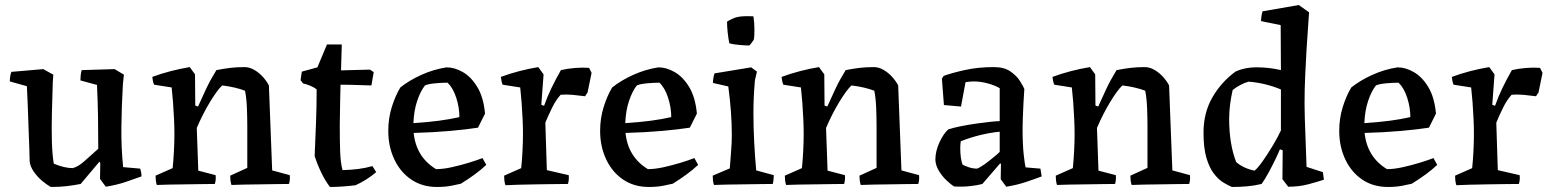

<svg xmlns="http://www.w3.org/2000/svg" viewBox="-20 -732 6171 764"><path d="M182 12Q166 3 147 -13Q128 -29 114 -49.5Q100 -70 98 -90Q98 -111 96.5 -147Q95 -183 93.5 -225.5Q92 -268 90.5 -311Q89 -354 87 -389L19 -408Q19 -427 25 -446L152 -457L192 -435L190 -403Q188 -342 186.5 -281Q185 -220 186.5 -168Q188 -116 194 -81Q214 -72 234 -67.5Q254 -63 269 -63Q290 -68 314.5 -89.5Q339 -111 371 -140Q371 -205 370 -267Q369 -329 366 -394L300 -412Q300 -422 301 -432Q302 -442 305 -453L436 -457L473 -435L469 -396Q464 -310 463 -227.5Q462 -145 470 -67L538 -61Q543 -45 543 -30Q513 -19 478.5 -7.5Q444 4 401 11L378 -20L379 -83L376 -89Q357 -66 338.5 -44.5Q320 -23 301 0Q275 5 247.5 8.5Q220 12 182 12Z M604 4Q601 -5 600 -14.5Q599 -24 599 -33L667 -63Q670 -92 672 -129Q674 -166 674 -199Q674 -225 672.5 -258.5Q671 -292 668.5 -325Q666 -358 663 -384L593 -395Q590 -402 588.5 -410Q587 -418 586 -426Q621 -439 659.5 -449Q698 -459 735 -465L756 -436L757 -312L768 -308Q783 -342 800 -378Q817 -414 841 -453Q872 -459 897 -462Q922 -465 953 -465Q973 -465 992.5 -453.5Q1012 -442 1027 -425Q1042 -408 1050 -392Q1053 -307 1056.5 -222.5Q1060 -138 1063 -54L1133 -35Q1135 -17 1130 0Q1114 0 1084 0.5Q1054 1 1018 1.5Q982 2 950.5 2.5Q919 3 901 4Q898 -5 897 -14.5Q896 -24 896 -33L964 -64V-229Q964 -262 962.5 -301.5Q961 -341 955 -371Q937 -378 913.5 -383.5Q890 -389 864 -392Q844 -373 815.5 -326Q787 -279 763 -223L769 -53L838 -35Q840 -17 835 0Q820 0 789 0.5Q758 1 721.5 1.5Q685 2 653 2.5Q621 3 604 4Z M1293 12Q1275 -11 1259 -44Q1243 -77 1232 -111Q1235 -178 1237.5 -244Q1240 -310 1240 -376Q1231 -384 1215.5 -390.5Q1200 -397 1186 -400L1176 -413L1181 -447L1243 -464L1281 -555H1340L1337 -452L1452 -455L1467 -445L1458 -392Q1448 -392 1424.5 -393Q1401 -394 1376 -394.5Q1351 -395 1335 -395Q1334 -363 1333.5 -328.5Q1333 -294 1332.5 -267Q1332 -240 1332 -232Q1332 -173 1333.5 -129Q1335 -85 1343 -55Q1377 -56 1405 -59.5Q1433 -63 1462 -71L1477 -47Q1439 -15 1395 5Q1373 8 1345 10Q1317 12 1293 12Z M1719 12Q1660 12 1616.5 -17.5Q1573 -47 1549 -98Q1525 -149 1525 -211Q1525 -261 1539 -306Q1553 -351 1573 -384Q1608 -412 1656.5 -434Q1705 -456 1757 -464Q1789 -464 1822 -445Q1855 -426 1879.5 -385.5Q1904 -345 1910 -280L1882 -224Q1838 -217 1770.5 -211Q1703 -205 1626 -203Q1636 -107 1715 -59Q1743 -59 1777 -66.5Q1811 -74 1844 -84Q1877 -94 1900 -103L1915 -76Q1895 -57 1869 -38Q1843 -19 1814 -1Q1802 2 1776.5 7Q1751 12 1719 12ZM1625 -242Q1735 -249 1808 -266Q1808 -304 1795.5 -343Q1783 -382 1761 -403Q1740 -403 1712 -400.5Q1684 -398 1671 -392Q1653 -369 1640 -330.5Q1627 -292 1625 -242Z M1991 5Q1988 -5 1987 -14Q1986 -23 1986 -33L2054 -63Q2057 -92 2059 -129Q2061 -166 2061 -199Q2061 -225 2059.5 -258.5Q2058 -292 2055.5 -325Q2053 -358 2050 -384L1980 -395Q1977 -402 1975.5 -410Q1974 -418 1973 -426Q2008 -439 2046.5 -449Q2085 -459 2122 -465L2143 -436L2134 -315L2145 -311Q2158 -348 2175 -383Q2192 -418 2212 -453Q2238 -459 2267.5 -461.5Q2297 -464 2324 -462L2334 -442L2318 -364L2308 -349Q2285 -352 2259.5 -354.5Q2234 -357 2211 -355Q2192 -334 2177 -303.5Q2162 -273 2150 -244L2156 -55L2243 -35Q2245 -17 2240 0Q2223 0 2189.5 0.5Q2156 1 2117.5 1.5Q2079 2 2044.5 3Q2010 4 1991 5Z M2562 12Q2503 12 2459.5 -17.5Q2416 -47 2392 -98Q2368 -149 2368 -211Q2368 -261 2382 -306Q2396 -351 2416 -384Q2451 -412 2499.5 -434Q2548 -456 2600 -464Q2632 -464 2665 -445Q2698 -426 2722.5 -385.5Q2747 -345 2753 -280L2725 -224Q2681 -217 2613.5 -211Q2546 -205 2469 -203Q2479 -107 2558 -59Q2586 -59 2620 -66.5Q2654 -74 2687 -84Q2720 -94 2743 -103L2758 -76Q2738 -57 2712 -38Q2686 -19 2657 -1Q2645 2 2619.5 7Q2594 12 2562 12ZM2468 -242Q2578 -249 2651 -266Q2651 -304 2638.5 -343Q2626 -382 2604 -403Q2583 -403 2555 -400.5Q2527 -398 2514 -392Q2496 -369 2483 -330.5Q2470 -292 2468 -242Z M2821 4Q2818 -5 2817 -14Q2816 -23 2816 -33L2884 -62Q2886 -92 2889 -128Q2892 -164 2892 -194Q2892 -240 2888.5 -288Q2885 -336 2878 -388L2817 -402Q2817 -420 2823 -440L2969 -464L2992 -447L2984 -413Q2981 -380 2979.5 -347.5Q2978 -315 2978 -282Q2978 -226 2981 -167.5Q2984 -109 2989 -54L3059 -35Q3059 -27 3058 -17.5Q3057 -8 3055 0Q3039 0 3007.5 0.5Q2976 1 2940 1.5Q2904 2 2871.5 2.5Q2839 3 2821 4ZM2882 -560Q2878 -580 2875.5 -603.5Q2873 -627 2873 -646Q2881 -651 2892.5 -656.5Q2904 -662 2913 -664Q2926 -667 2943.5 -667.5Q2961 -668 2978 -667Q2982 -642 2982 -614Q2982 -586 2980 -576Q2980 -574 2971.5 -562.5Q2963 -551 2961 -551Q2949 -551 2923.5 -553Q2898 -555 2882 -560Z M3108 4Q3105 -5 3104 -14.5Q3103 -24 3103 -33L3171 -63Q3174 -92 3176 -129Q3178 -166 3178 -199Q3178 -225 3176.5 -258.5Q3175 -292 3172.5 -325Q3170 -358 3167 -384L3097 -395Q3094 -402 3092.5 -410Q3091 -418 3090 -426Q3125 -439 3163.5 -449Q3202 -459 3239 -465L3260 -436L3261 -312L3272 -308Q3287 -342 3304 -378Q3321 -414 3345 -453Q3376 -459 3401 -462Q3426 -465 3457 -465Q3477 -465 3496.5 -453.5Q3516 -442 3531 -425Q3546 -408 3554 -392Q3557 -307 3560.5 -222.5Q3564 -138 3567 -54L3637 -35Q3639 -17 3634 0Q3618 0 3588 0.5Q3558 1 3522 1.5Q3486 2 3454.5 2.5Q3423 3 3405 4Q3402 -5 3401 -14.5Q3400 -24 3400 -33L3468 -64V-229Q3468 -262 3466.5 -301.5Q3465 -341 3459 -371Q3441 -378 3417.5 -383.5Q3394 -389 3368 -392Q3348 -373 3319.5 -326Q3291 -279 3267 -223L3273 -53L3342 -35Q3344 -17 3339 0Q3324 0 3293 0.5Q3262 1 3225.5 1.5Q3189 2 3157 2.5Q3125 3 3108 4Z M3889 0Q3872 5 3841.5 8.5Q3811 12 3777 10Q3762 1 3745 -15.5Q3728 -32 3715.5 -53Q3703 -74 3702 -96Q3702 -131 3718.5 -166Q3735 -201 3753 -217Q3774 -224 3804.5 -230Q3835 -236 3866.5 -240.5Q3898 -245 3923 -247.5Q3948 -250 3958 -250V-381Q3940 -392 3911 -400Q3882 -408 3854 -408Q3845 -408 3837 -407Q3829 -406 3822 -405L3804 -308L3736 -314L3728 -419L3735 -430Q3768 -442 3820 -453.5Q3872 -465 3935 -465Q3976 -465 4001 -447.5Q4026 -430 4039 -409Q4052 -388 4056 -378Q4054 -352 4052.5 -321Q4051 -290 4050 -263Q4049 -236 4049 -222Q4049 -157 4053.5 -117Q4058 -77 4061 -66L4120 -61L4125 -30Q4096 -19 4061.5 -7.5Q4027 4 3984 11L3962 -19L3963 -81H3959Q3942 -62 3924 -40.5Q3906 -19 3889 0ZM3810 -77Q3816 -73 3833.5 -67Q3851 -61 3868 -61Q3874 -63 3887.5 -71.5Q3901 -80 3916 -92Q3931 -104 3943 -114Q3955 -124 3958 -128V-208Q3880 -200 3803 -170Q3802 -163 3801.5 -156Q3801 -149 3801 -143Q3801 -121 3803.5 -104.5Q3806 -88 3810 -77Z M4186 4Q4183 -5 4182 -14.5Q4181 -24 4181 -33L4249 -63Q4252 -92 4254 -129Q4256 -166 4256 -199Q4256 -225 4254.5 -258.5Q4253 -292 4250.5 -325Q4248 -358 4245 -384L4175 -395Q4172 -402 4170.5 -410Q4169 -418 4168 -426Q4203 -439 4241.5 -449Q4280 -459 4317 -465L4338 -436L4339 -312L4350 -308Q4365 -342 4382 -378Q4399 -414 4423 -453Q4454 -459 4479 -462Q4504 -465 4535 -465Q4555 -465 4574.5 -453.5Q4594 -442 4609 -425Q4624 -408 4632 -392Q4635 -307 4638.5 -222.5Q4642 -138 4645 -54L4715 -35Q4717 -17 4712 0Q4696 0 4666 0.5Q4636 1 4600 1.5Q4564 2 4532.5 2.5Q4501 3 4483 4Q4480 -5 4479 -14.5Q4478 -24 4478 -33L4546 -64V-229Q4546 -262 4544.5 -301.5Q4543 -341 4537 -371Q4519 -378 4495.5 -383.5Q4472 -389 4446 -392Q4426 -373 4397.5 -326Q4369 -279 4345 -223L4351 -53L4420 -35Q4422 -17 4417 0Q4402 0 4371 0.5Q4340 1 4303.5 1.5Q4267 2 4235 2.5Q4203 3 4186 4Z M4882 12Q4867 6 4847.5 -6Q4828 -18 4810 -41.5Q4792 -65 4780.5 -104Q4769 -143 4769 -204Q4769 -283 4804 -344Q4839 -405 4896 -447Q4935 -465 4985 -464Q5004 -464 5028 -461.5Q5052 -459 5077 -453L5076 -632L4998 -648Q4998 -667 5004 -687L5148 -712L5189 -683Q5188 -663 5185 -624.5Q5182 -586 5179 -535.5Q5176 -485 5173.5 -429.5Q5171 -374 5171 -321Q5171 -297 5172 -263.5Q5173 -230 5174.5 -193Q5176 -156 5177 -123Q5178 -90 5179 -68L5244 -47L5248 -17Q5224 -9 5187 1Q5150 11 5106 11L5083 -19L5084 -134L5073 -138Q5068 -125 5055 -98Q5042 -71 5027 -43.5Q5012 -16 5000 0Q4971 7 4941.5 9.5Q4912 12 4882 12ZM4972 -53Q4985 -63 5005 -91.5Q5025 -120 5045 -153.5Q5065 -187 5077 -213V-376Q5046 -389 5012.5 -397Q4979 -405 4948 -407Q4933 -403 4916 -394Q4899 -385 4885 -374Q4879 -348 4875 -318.5Q4871 -289 4871 -259Q4871 -159 4899 -87Q4928 -62 4972 -53Z M5503 12Q5444 12 5400.5 -17.5Q5357 -47 5333 -98Q5309 -149 5309 -211Q5309 -261 5323 -306Q5337 -351 5357 -384Q5392 -412 5440.5 -434Q5489 -456 5541 -464Q5573 -464 5606 -445Q5639 -426 5663.5 -385.5Q5688 -345 5694 -280L5666 -224Q5622 -217 5554.5 -211Q5487 -205 5410 -203Q5420 -107 5499 -59Q5527 -59 5561 -66.5Q5595 -74 5628 -84Q5661 -94 5684 -103L5699 -76Q5679 -57 5653 -38Q5627 -19 5598 -1Q5586 2 5560.5 7Q5535 12 5503 12ZM5409 -242Q5519 -249 5592 -266Q5592 -304 5579.5 -343Q5567 -382 5545 -403Q5524 -403 5496 -400.5Q5468 -398 5455 -392Q5437 -369 5424 -330.5Q5411 -292 5409 -242Z M5775 5Q5772 -5 5771 -14Q5770 -23 5770 -33L5838 -63Q5841 -92 5843 -129Q5845 -166 5845 -199Q5845 -225 5843.5 -258.5Q5842 -292 5839.5 -325Q5837 -358 5834 -384L5764 -395Q5761 -402 5759.5 -410Q5758 -418 5757 -426Q5792 -439 5830.5 -449Q5869 -459 5906 -465L5927 -436L5918 -315L5929 -311Q5942 -348 5959 -383Q5976 -418 5996 -453Q6022 -459 6051.5 -461.5Q6081 -464 6108 -462L6118 -442L6102 -364L6092 -349Q6069 -352 6043.5 -354.5Q6018 -357 5995 -355Q5976 -334 5961 -303.5Q5946 -273 5934 -244L5940 -55L6027 -35Q6029 -17 6024 0Q6007 0 5973.5 0.5Q5940 1 5901.5 1.5Q5863 2 5828.5 3Q5794 4 5775 5Z"/></svg>

Font: Labrada Medium
Style: Regular
Weight: 500
Designer: Mercedes Jáuregui
Foundry: Omnibus-Type Team
Version: Version 1.000; ttfautohint (v1.8.4.7-5d5b)